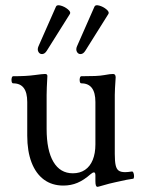

<svg xmlns="http://www.w3.org/2000/svg" viewBox="-20 -704 551 740"><path d="M347.7 -5.9V-27.8Q347.7 -39.6 342.3 -39.6Q336.9 -39.6 328.6 -32.2Q303.2 -9.8 278.3 0.7Q253.4 11.2 224.1 11.2Q180.7 11.2 149.4 -11.7Q118.2 -34.7 101.6 -77.9Q85 -121.1 85 -181.2V-311Q85 -347.2 71.5 -365Q58.1 -382.8 30.8 -382.8Q26.4 -382.8 24.9 -389.6Q23.4 -396.5 25.1 -403.3Q26.9 -410.2 30.8 -410.2Q81.5 -410.2 112.8 -414.6Q144.5 -418.9 153.3 -418.9Q158.2 -418.9 160.4 -417Q162.6 -415 162.6 -411.1Q159.7 -360.8 159.7 -337.9V-207Q159.7 -124.5 185.8 -80.3Q211.9 -36.1 260.7 -36.1Q288.1 -36.1 307.6 -49.3Q327.1 -62.5 337.4 -87.6Q347.7 -112.8 347.7 -147.5V-311Q347.7 -382.8 293.5 -382.8Q289.1 -382.8 287.6 -389.6Q286.1 -396.5 287.8 -403.3Q289.6 -410.2 293.5 -410.2Q325.7 -410.2 346.9 -411.1Q368.2 -412.1 381.8 -414.6Q394.5 -417 402.6 -418Q410.6 -418.9 416 -418.9Q420.9 -418.9 423.3 -415.5Q425.8 -412.1 425.8 -405.8Q422.4 -356.4 422.4 -337.9V-110.8Q422.4 -82 425.8 -67.1Q429.2 -52.2 437.5 -46.4Q445.8 -40.5 462.4 -40.5Q472.2 -40.5 487.8 -43Q492.2 -43.9 494.6 -37.1Q497.1 -30.3 496.6 -22.7Q496.1 -15.1 492.7 -15.1Q484.9 -14.2 467.8 -11Q450.7 -7.8 426.3 -2L400.9 3.9Q373.5 11.2 360.8 15.1Q358.4 15.6 355.5 16.1Q351.6 16.1 349.6 10.7Q347.7 5.4 347.7 -5.9ZM249.5 -650.4 160.6 -508.8Q152.8 -496.1 142.8 -495.6Q132.8 -495.1 127.9 -504.4Q123 -513.7 128.4 -525.9L195.8 -678.7Q199.2 -686.5 214.4 -682.4Q229.5 -678.2 241.7 -668Q253.9 -657.7 249.5 -650.4ZM397.9 -650.4 309.1 -508.8Q301.3 -496.1 291.3 -495.6Q281.2 -495.1 276.4 -504.4Q271.5 -513.7 276.9 -525.9L344.2 -678.7Q347.7 -686.5 362.8 -682.4Q377.9 -678.2 390.1 -668Q402.3 -657.7 397.9 -650.4Z"/></svg>

Font: Junicode Two Beta VF
Style: Regular
Weight: 400
Designer: Peter S. Baker
Foundry: Briery Creek Software
Version: Version 1.031 beta; ttfautohint (v1.8.1.43-b0c9)